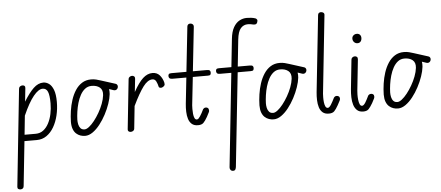

<svg xmlns="http://www.w3.org/2000/svg" viewBox="-78 -1203 4281 1864"><g transform="rotate(-5 2063.0 -270.5)"><path d="M50 463Q37 463 28.2 456.5Q19.5 450 21 435L120.5 -511Q122 -526 132.8 -533.5Q143.5 -541 155.5 -541Q169.5 -541 176.5 -534.2Q183.5 -527.5 182 -513L168 -381.5Q218.5 -464 263.8 -507.5Q309 -551 360 -551Q388 -551 414.5 -532.8Q441 -514.5 458 -471.2Q475 -428 475 -352.5Q475 -285 460 -222Q445 -159 416 -109Q387 -59 345 -29.8Q303 -0.5 249 -0.5H128.5L82.5 434.5Q81 449.5 72 456.2Q63 463 50 463ZM135 -62H244Q286 -62 317.5 -85.8Q349 -109.5 370.2 -149.8Q391.5 -190 402.2 -240.5Q413 -291 413 -344.5Q413 -422 398.5 -457Q384 -492 348.5 -492Q308 -492 258.5 -431.5Q209 -371 154 -246.5Z M720.5 0Q697.5 0 675 -7.5Q652.5 -15 634 -31.8Q615.5 -48.5 604.8 -76.8Q594 -105 594 -147Q595 -198.5 603 -253.5Q611 -308.5 627.8 -359.8Q644.5 -411 671.2 -452Q698 -493 736 -517Q774 -541 824.5 -541Q851.5 -541 874.5 -535.2Q897.5 -529.5 918 -522.5L1058 -478Q1066.5 -475.5 1071.2 -469.5Q1076 -463.5 1077.5 -456Q1079 -446.5 1075.2 -436.8Q1071.5 -427 1063.5 -421.5Q1058 -417.5 1050.2 -416.2Q1042.5 -415 1033.5 -418L991 -432.5Q993 -423 993.2 -408.2Q993.5 -393.5 992.5 -383Q988 -341.5 970.5 -290.5Q953 -239.5 926 -188.5Q899 -137.5 865.5 -94.8Q832 -52 794.8 -26Q757.5 0 720.5 0ZM658 -162.5Q657.5 -140 662.5 -117Q667.5 -94 681.2 -78.5Q695 -63 720.5 -63Q739.5 -63 764.8 -82.8Q790 -102.5 816.5 -136Q843 -169.5 866.8 -210.8Q890.5 -252 907 -295.5Q923.5 -339 928 -378Q933.5 -429.5 903.8 -453.8Q874 -478 824.5 -478Q788 -478 760.8 -457Q733.5 -436 714.2 -401.2Q695 -366.5 683 -324.5Q671 -282.5 665 -240.2Q659 -198 658 -162.5Z M1165 0Q1151.5 0 1143.5 -7.2Q1135.5 -14.5 1137 -27L1188.5 -514Q1189.5 -525.5 1200.5 -533.2Q1211.5 -541 1224 -541Q1236.5 -541 1244.8 -533Q1253 -525 1251.5 -510.5L1237.5 -382Q1287 -471.5 1330.5 -511.2Q1374 -551 1423.5 -551Q1467.5 -551 1493.8 -521Q1520 -491 1530.5 -449.5Q1535 -429.5 1528.8 -420.5Q1522.5 -411.5 1511 -405.5Q1499 -399 1486.8 -401.5Q1474.5 -404 1472.5 -413.5Q1467 -440 1455 -464.8Q1443 -489.5 1418 -489.5Q1372.5 -489.5 1327.5 -429.5Q1282.5 -369.5 1223.5 -247L1200.5 -26.5Q1199.5 -15 1188.8 -7.5Q1178 0 1165 0Z M1801 -971Q1803 -985 1811 -991Q1819 -997 1830 -997Q1844.5 -997 1854.5 -988.2Q1864.5 -979.5 1863 -962L1816.5 -533.5H1953.5Q1974 -533.5 1981 -526.2Q1988 -519 1988 -507.5Q1988 -493.5 1983 -486Q1978 -478.5 1959 -478.5H1811L1781 -205Q1780 -192.5 1779.8 -169.2Q1779.5 -146 1782 -121.8Q1784.5 -97.5 1792 -80.8Q1799.5 -64 1814.5 -64Q1823 -64 1830.8 -71.2Q1838.5 -78.5 1847 -91.5Q1855.5 -104.5 1865 -121.5L1883.5 -158Q1885 -161 1892.2 -166.5Q1899.5 -172 1911 -172Q1922 -172 1930.5 -165.5Q1939 -159 1939.5 -144.5Q1941.5 -136.5 1937 -126Q1932.5 -115.5 1913.5 -80.5Q1892 -42.5 1874.2 -25Q1856.5 -7.5 1821 -7.5Q1783 -7.5 1761 -26.5Q1739 -45.5 1729 -77Q1719 -108.5 1717.8 -147Q1716.5 -185.5 1720.5 -224L1748 -478.5H1613Q1592 -478.5 1584 -486.8Q1576 -495 1576 -507.5Q1576 -519.5 1581.8 -526.5Q1587.5 -533.5 1607.5 -533.5H1753.5Z M2438.5 -935Q2426 -938.5 2413 -940.2Q2400 -942 2387 -942Q2346 -942 2318.2 -910.8Q2290.5 -879.5 2282 -801L2254.5 -541H2372.5Q2393 -541 2400 -533.8Q2407 -526.5 2407 -515Q2407 -501.5 2401.8 -493.8Q2396.5 -486 2376.5 -486H2249L2151.5 428Q2150 441 2144.2 452Q2138.5 463 2122.5 463Q2104.5 463 2096.5 451.2Q2088.5 439.5 2090 426.5L2187 -486H2076Q2056 -486 2048.2 -494.2Q2040.5 -502.5 2040.5 -515Q2040.5 -527 2046.2 -534Q2052 -541 2071 -541H2192.5L2221.5 -814Q2229 -884.5 2253 -926Q2277 -967.5 2311 -985.8Q2345 -1004 2382 -1004Q2404 -1004 2424.8 -1001.5Q2445.5 -999 2465.5 -992.5Q2474 -990 2480.5 -980.5Q2487 -971 2480.5 -954Q2474 -936 2460.5 -934.2Q2447 -932.5 2438.5 -935Z M2558 0Q2535 0 2512.5 -7.5Q2490 -15 2471.5 -31.8Q2453 -48.5 2442.2 -76.8Q2431.5 -105 2431.5 -147Q2432.5 -198.5 2440.5 -253.5Q2448.5 -308.5 2465.2 -359.8Q2482 -411 2508.8 -452Q2535.5 -493 2573.5 -517Q2611.5 -541 2662 -541Q2689 -541 2712 -535.2Q2735 -529.5 2755.5 -522.5L2895.5 -478Q2904 -475.5 2908.8 -469.5Q2913.5 -463.5 2915 -456Q2916.5 -446.5 2912.8 -436.8Q2909 -427 2901 -421.5Q2895.5 -417.5 2887.8 -416.2Q2880 -415 2871 -418L2828.5 -432.5Q2830.5 -423 2830.8 -408.2Q2831 -393.5 2830 -383Q2825.5 -341.5 2808 -290.5Q2790.5 -239.5 2763.5 -188.5Q2736.5 -137.5 2703 -94.8Q2669.5 -52 2632.2 -26Q2595 0 2558 0ZM2495.5 -162.5Q2495 -140 2500 -117Q2505 -94 2518.8 -78.5Q2532.5 -63 2558 -63Q2577 -63 2602.2 -82.8Q2627.5 -102.5 2654 -136Q2680.5 -169.5 2704.2 -210.8Q2728 -252 2744.5 -295.5Q2761 -339 2765.5 -378Q2771 -429.5 2741.2 -453.8Q2711.5 -478 2662 -478Q2625.5 -478 2598.2 -457Q2571 -436 2551.8 -401.2Q2532.5 -366.5 2520.5 -324.5Q2508.5 -282.5 2502.5 -240.2Q2496.5 -198 2495.5 -162.5Z M3075 -971Q3076.5 -985.5 3084.8 -991.2Q3093 -997 3104 -997Q3118.5 -997 3128.8 -988.8Q3139 -980.5 3136.5 -965L3056 -206Q3055 -193.5 3054.8 -170.5Q3054.5 -147.5 3057.2 -123.2Q3060 -99 3067.8 -82.2Q3075.5 -65.5 3091 -65.5Q3098.5 -65.5 3106.5 -72.8Q3114.5 -80 3122.8 -92.8Q3131 -105.5 3140 -122.5L3159 -159.5Q3160.5 -162.5 3167.5 -168Q3174.5 -173.5 3186 -173.5Q3197 -173.5 3206.2 -167.2Q3215.5 -161 3216 -146.5Q3217 -138.5 3212 -127.2Q3207 -116 3188.5 -83Q3167 -44.5 3149.5 -26.8Q3132 -9 3096 -9Q3058 -9 3036 -28Q3014 -47 3004 -78.8Q2994 -110.5 2992.8 -149Q2991.5 -187.5 2995.5 -226.5Z M3360 -512Q3361.5 -526 3372 -533.5Q3382.5 -541 3395 -541Q3408 -541 3416 -533Q3424 -525 3422.5 -509L3390.5 -206.5Q3389 -194 3388.5 -169.5Q3388 -145 3390.8 -119Q3393.5 -93 3401.2 -74.8Q3409 -56.5 3424 -56.5Q3432 -56.5 3440 -63.5Q3448 -70.5 3456.5 -83.5Q3465 -96.5 3473.5 -113.5L3491.5 -149.5Q3494 -154 3501.5 -159.2Q3509 -164.5 3520.5 -164.5Q3532 -164.5 3540.5 -158.2Q3549 -152 3549.5 -137.5Q3550.5 -129 3545.8 -117.8Q3541 -106.5 3523 -74Q3500.5 -35.5 3483.2 -17.8Q3466 0 3430.5 0Q3392.5 0 3370.5 -20.5Q3348.5 -41 3338.2 -74.2Q3328 -107.5 3327 -147.5Q3326 -187.5 3330 -226.5ZM3432.5 -665.5Q3414 -665.5 3400.2 -679.2Q3386.5 -693 3386.5 -714Q3386.5 -733 3400.2 -745Q3414 -757 3432.5 -757Q3452.5 -757 3463.5 -745Q3474.5 -733 3474.5 -714Q3474.5 -692.5 3463.5 -679Q3452.5 -665.5 3432.5 -665.5Z M3769 0Q3746 0 3723.5 -7.5Q3701 -15 3682.5 -31.8Q3664 -48.5 3653.2 -76.8Q3642.5 -105 3642.5 -147Q3643.5 -198.5 3651.5 -253.5Q3659.5 -308.5 3676.2 -359.8Q3693 -411 3719.8 -452Q3746.5 -493 3784.5 -517Q3822.5 -541 3873 -541Q3900 -541 3923 -535.2Q3946 -529.5 3966.5 -522.5L4106.5 -478Q4115 -475.5 4119.8 -469.5Q4124.5 -463.5 4126 -456Q4127.5 -446.5 4123.8 -436.8Q4120 -427 4112 -421.5Q4106.5 -417.5 4098.8 -416.2Q4091 -415 4082 -418L4039.5 -432.5Q4041.5 -423 4041.8 -408.2Q4042 -393.5 4041 -383Q4036.5 -341.5 4019 -290.5Q4001.5 -239.5 3974.5 -188.5Q3947.5 -137.5 3914 -94.8Q3880.5 -52 3843.2 -26Q3806 0 3769 0ZM3706.5 -162.5Q3706 -140 3711 -117Q3716 -94 3729.8 -78.5Q3743.5 -63 3769 -63Q3788 -63 3813.2 -82.8Q3838.5 -102.5 3865 -136Q3891.5 -169.5 3915.2 -210.8Q3939 -252 3955.5 -295.5Q3972 -339 3976.5 -378Q3982 -429.5 3952.2 -453.8Q3922.5 -478 3873 -478Q3836.5 -478 3809.2 -457Q3782 -436 3762.8 -401.2Q3743.5 -366.5 3731.5 -324.5Q3719.5 -282.5 3713.5 -240.2Q3707.5 -198 3706.5 -162.5Z"/></g></svg>

Font: Edu NSW ACT Hand Pre
Style: Regular
Weight: 400
Designer: Tina and Corey Anderson, Eben Sorkin, Mirko Velimirovic
Foundry: Sorkin Type Co.
Version: Version 2.000